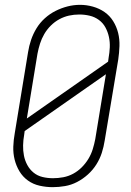

<svg xmlns="http://www.w3.org/2000/svg" viewBox="-20 -766 540 794"><path d="M198 8Q171 8 144 2Q117 -4 95.5 -19.5Q74 -35 60.5 -57.5Q47 -80 40.5 -106Q34 -132 35 -160Q36 -188 41 -215L96 -550Q100 -576 108.5 -601Q117 -626 131 -649Q145 -672 165.5 -690.5Q186 -709 210 -721Q234 -733 259.5 -739.5Q285 -746 311 -746Q338 -746 364.5 -738.5Q391 -731 412.5 -716Q434 -701 448 -678.5Q462 -656 468.5 -630Q475 -604 474 -575.5Q473 -547 469 -520L413 -185Q409 -159 401 -134Q393 -109 378.5 -86Q364 -63 343.5 -44.5Q323 -26 299 -13.5Q275 -1 249 3.5Q223 8 198 8ZM91 -276 427 -511 429 -526Q433 -548 434 -570Q435 -592 430.5 -613Q426 -634 416 -652.5Q406 -671 389 -683.5Q372 -696 351 -701Q330 -706 308 -706Q286 -706 265.5 -701.5Q245 -697 225.5 -686.5Q206 -676 190 -660Q174 -644 163 -625Q152 -606 145.5 -585.5Q139 -565 135 -544ZM199 -29Q220 -29 241.5 -33Q263 -37 282.5 -47.5Q302 -58 318 -74Q334 -90 345.5 -109Q357 -128 363.5 -149Q370 -170 374 -191L418 -459L82 -224L80 -209Q76 -187 75.5 -165Q75 -143 79 -122.5Q83 -102 93 -83.5Q103 -65 119 -52Q135 -39 156 -34Q177 -29 199 -29Z"/></svg>

Font: Iosevka Curly XLtObl
Style: Regular
Weight: 200
Italic angle: -9°
Monospace: yes
Designer: Belleve Invis
Foundry: Belleve Invis
Version: Version 11.1.0; ttfautohint (v1.8.3)